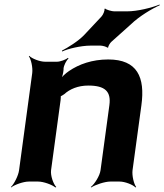

<svg xmlns="http://www.w3.org/2000/svg" viewBox="-20 -800 724 846"><path d="M369 -423C443 -423 470 -397 462 -337L423 -50C420 -26 397 11 380 24L382 26C400 14 442 0 466 0H507C531 0 566 14 577 26L580 24C570 11 561 -26 564 -50L603 -336C620 -460 585 -538 457 -538C386 -538 328 -517 284 -487C269 -477 251 -460 245 -450L248 -448C254 -459 259 -478 260 -493V-498C261 -511 272 -534 282 -542L279 -545C270 -537 245 -528 231 -528H179C155 -528 120 -542 109 -554L107 -552C117 -539 125 -502 122 -478L64 -50C61 -26 42 11 28 24L29 26C44 14 83 0 107 0H148C172 0 210 14 224 26L228 24C215 11 202 -26 205 -50L247 -359C247 -362 249 -378 247 -379L244 -375C246 -374 261 -383 263 -385C287 -407 323 -423 369 -423ZM427 -727 352 -647C326 -619 277 -589 253 -577L254 -573C278 -585 337 -599 379 -599H423C431 -599 451 -594 452 -590L457 -591C456 -596 465 -611 471 -616L557 -693C593 -728 650 -762 684 -777L683 -780C649 -766 586 -750 540 -750H483C473 -750 448 -757 444 -762L440 -761C443 -755 434 -734 427 -727Z"/></svg>

Font: Asimov
Style: EdgeWideIt
Weight: 500
Designer: Google
Version: Version 2.000980: 2014